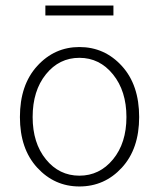

<svg xmlns="http://www.w3.org/2000/svg" viewBox="-20 -662 575 694"><path d="M267 12Q177 12 114.5 -56Q52 -124 52 -239Q52 -355 114.5 -423.5Q177 -492 267 -492Q358 -492 420.5 -423.5Q483 -355 483 -239Q483 -124 420.5 -56Q358 12 267 12ZM98 -239Q98 -145 146 -86Q194 -27 267 -27Q340 -27 388.5 -86Q437 -145 437 -239Q437 -333 388.5 -393Q340 -453 267 -453Q194 -453 146 -393.5Q98 -334 98 -239ZM144 -606V-642H390V-606Z"/></svg>

Font: Toshiba Sans Light
Style: Regular
Weight: 300
Designer: Paul D. Hunt
Foundry: Toshiba Corporation
Version: Version 2.020;PS 2.0;hotconv 1.0.86;makeotf.lib2.5.63406